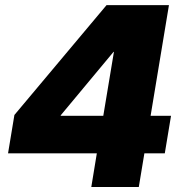

<svg xmlns="http://www.w3.org/2000/svg" viewBox="-20 -748 733 768"><path d="M12.2 -134.8 37.6 -288.1 406.2 -727.5H537.1L505.9 -540.5H434.1L223.1 -287.1L222.7 -284.7H664.1L639.2 -134.8ZM345.2 0 375 -181.6 387.2 -249 466.8 -727.5H655.8L535.2 0Z"/></svg>

Font: Inter 28pt Black
Style: Italic
Weight: 900
Italic angle: -9.3988°
Designer: Rasmus Andersson
Foundry: rsms
Version: Version 4.001;git-66647c0bb